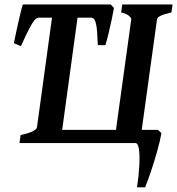

<svg xmlns="http://www.w3.org/2000/svg" viewBox="-20 -635 786 852"><path d="M581.5 0H66.4L71.3 -35.6Q111.3 -44.4 127.2 -53.5Q143.1 -62.5 144 -69.8L210.9 -557.6Q211.4 -563.5 199.2 -569.6Q187 -575.7 155.8 -579.6L160.6 -615.2H396.5L392.1 -579.6Q326.2 -570.8 324.2 -557.6L255.9 -58.6H494.6L562.5 -549.8Q563 -555.7 551.8 -565.2Q540.5 -574.7 517.6 -579.6L522.5 -615.2H745.6L740.7 -579.6Q678.2 -565.9 676.8 -549.8L608.9 -58.6H681.2L696.3 -44.4Q690.4 -9.8 677.7 35.4Q665 80.6 650.4 124Q635.7 167.5 624 196.3H587.9Q595.7 146.5 598.1 101.6Q600.6 56.6 596.7 28.3Q592.8 0 581.5 0ZM485.8 -599.6Q482.9 -583 476.3 -551.5Q469.7 -520 461.9 -487.5Q454.1 -455.1 447.8 -434.6H414.1Q412.6 -464.8 410.9 -492.9Q409.2 -521 403.3 -538.8Q397.5 -556.6 384.3 -556.6H249L270 -615.2H471.2ZM72.8 -430.2 41.5 -443.4Q44.4 -457.5 49.3 -481Q54.2 -504.4 60.1 -530.5Q65.9 -556.6 71.5 -579.6Q77.1 -602.5 81.5 -615.2H361.3L366.7 -556.6H150.9Q136.7 -556.6 117.4 -522Q98.1 -487.3 72.8 -430.2Z"/></svg>

Font: Gentium Plus
Style: Bold Italic
Weight: 700
Italic angle: -8°
Designer: Victor Gaultney, Annie Olsen, Iska Routamaa, Becca Hirsbrunner
Foundry: SIL International
Version: Version 6.101